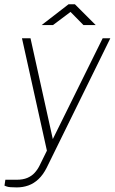

<svg xmlns="http://www.w3.org/2000/svg" viewBox="-30 -692 524 878"><path d="M46.5 165Q12 165 1.2 161Q-9.5 157 -9.5 157L-5.5 130H45.5Q75 130 95 121.5Q115 113 128.2 98.5Q141.5 84 150.5 66L184.5 -3L70.5 -517H109.5L211.5 -56L439.5 -517H474.5L183.5 75Q167 107.5 146 127.2Q125 147 100 156Q75 165 46.5 165ZM160.5 -577.5 283.5 -672.5H312.5L407.5 -577.5H351.5L292.5 -637.5L212.5 -577.5Z"/></svg>

Font: Public Sans Thin
Style: Italic
Weight: 100
Italic angle: -8°
Designer: The Public Sans project authors (U.S. Web Design System). Libre Franklin designed by Pablo Impallari and Rodrigo Fuenzal
Version: Version 2.000